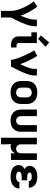

<svg xmlns="http://www.w3.org/2000/svg" viewBox="1432 -2252 1025 3928"><g transform="rotate(90 1944.0 -287.5)"><path d="M202 205H338V0Q358 -38 377 -76Q396 -114 414.5 -153Q433 -192 449.5 -231Q466 -270 480 -310.5Q494 -351 504.5 -392.5Q515 -434 515 -477V-530H380V-477Q380 -441 371.5 -405Q363 -369 352 -334.5Q341 -300 328 -266Q315 -232 300 -198Q280 -260 251 -318Q222 -376 188.5 -431.5Q155 -487 115 -538L8 -468Q40 -427 66.5 -383.5Q93 -340 116.5 -294Q140 -248 158.5 -200Q177 -152 189.5 -102Q202 -52 202 0Z M911 0H951V-113H911Q898 -113 886 -117Q874 -121 867 -132Q860 -143 860 -156V-530H641V-417H724V-156Q724 -128 732 -101.5Q740 -75 759 -54Q778 -33 803 -21Q828 -9 855.5 -4.5Q883 0 911 0ZM775 -556 937 -708 847 -780 705 -612Z M1203 0H1339Q1359 -38 1379 -76Q1399 -114 1418 -152.5Q1437 -191 1454 -230.5Q1471 -270 1486 -310Q1501 -350 1512 -392Q1523 -434 1523 -477V-530H1388V-477Q1388 -439 1377.5 -402Q1367 -365 1354 -329.5Q1341 -294 1325 -259Q1309 -224 1292 -190Q1270 -251 1243.5 -310Q1217 -369 1187.5 -426.5Q1158 -484 1123 -538L1009 -477Q1026 -450 1041.5 -421.5Q1057 -393 1071.5 -364Q1086 -335 1100 -306Q1114 -277 1127 -247Q1140 -217 1152 -187Q1164 -157 1174 -126Q1184 -95 1193.5 -64Q1203 -33 1203 0Z M1872 8Q1909 8 1945 1Q1981 -6 2012.5 -25Q2044 -44 2066.5 -73Q2089 -102 2098 -138Q2107 -174 2107 -210V-320Q2107 -357 2098 -392.5Q2089 -428 2066.5 -457.5Q2044 -487 2012.5 -505.5Q1981 -524 1945 -531Q1909 -538 1872 -538Q1836 -538 1800 -531Q1764 -524 1732 -505.5Q1700 -487 1677.5 -457.5Q1655 -428 1646 -392.5Q1637 -357 1637 -320V-210Q1637 -174 1646 -138Q1655 -102 1677.5 -73Q1700 -44 1732 -25Q1764 -6 1800 1Q1836 8 1872 8ZM1872 -105Q1845 -105 1819.5 -118Q1794 -131 1783 -157Q1772 -183 1772 -210V-320Q1772 -348 1783 -374Q1794 -400 1819.5 -412.5Q1845 -425 1872 -425Q1900 -425 1925 -412.5Q1950 -400 1961 -374Q1972 -348 1972 -320V-210Q1972 -183 1961 -157Q1950 -131 1925 -118Q1900 -105 1872 -105Z M2448 8Q2484 8 2519.5 0.5Q2555 -7 2585.5 -26Q2616 -45 2637.5 -74.5Q2659 -104 2667 -139Q2675 -174 2675 -210V-530H2540V-210Q2540 -184 2531 -158.5Q2522 -133 2498.5 -119Q2475 -105 2448 -105Q2422 -105 2398 -119Q2374 -133 2365 -158.5Q2356 -184 2356 -210V-530H2221V-210Q2221 -174 2229.5 -139Q2238 -104 2259 -74.5Q2280 -45 2311 -26Q2342 -7 2377 0.5Q2412 8 2448 8Z M2797 205H2932V102Q2932 78 2931 53Q2930 28 2925 3Q2946 8 2968 8Q2999 8 3028.5 -2Q3058 -12 3080.5 -34Q3103 -56 3116 -84V0H3251V-530H3116V-207Q3116 -181 3106.5 -156.5Q3097 -132 3073.5 -118.5Q3050 -105 3024 -105Q2998 -105 2974 -119Q2950 -133 2941 -158.5Q2932 -184 2932 -210V-530H2797Z M3598 8Q3640 8 3681.5 0Q3723 -8 3759 -31Q3795 -54 3816 -92Q3837 -130 3837 -172H3702Q3702 -154 3691.5 -139.5Q3681 -125 3665 -118Q3649 -111 3632 -108Q3615 -105 3598 -105Q3581 -105 3565 -107Q3549 -109 3533 -114Q3517 -119 3504.5 -131Q3492 -143 3492 -160Q3492 -177 3504 -190.5Q3516 -204 3532.5 -209.5Q3549 -215 3566 -217Q3583 -219 3600 -219H3668V-332H3600Q3586 -332 3571.5 -334Q3557 -336 3543.5 -340.5Q3530 -345 3519 -356Q3508 -367 3508 -381Q3508 -395 3519 -405Q3530 -415 3543 -418.5Q3556 -422 3570 -423.5Q3584 -425 3598 -425Q3617 -425 3637 -420.5Q3657 -416 3671.5 -400.5Q3686 -385 3686 -365H3821V-366Q3821 -406 3802 -442Q3783 -478 3749 -500Q3715 -522 3676 -530Q3637 -538 3598 -538Q3567 -538 3536.5 -534Q3506 -530 3477 -519.5Q3448 -509 3423.5 -490Q3399 -471 3386 -442Q3373 -413 3373 -383Q3373 -360 3380.5 -339Q3388 -318 3404.5 -302.5Q3421 -287 3441 -277Q3417 -267 3396.5 -250Q3376 -233 3366.5 -208.5Q3357 -184 3357 -158Q3357 -125 3371 -94.5Q3385 -64 3411 -43.5Q3437 -23 3468.5 -11.5Q3500 0 3532.5 4Q3565 8 3598 8Z"/></g></svg>

Font: Iosevka Sparkle Extrabold
Style: Regular
Weight: 800
Designer: Belleve Invis
Foundry: Belleve Invis
Version: Version 4.5.0; ttfautohint (v1.8.3)